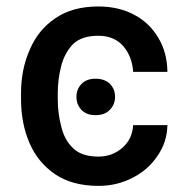

<svg xmlns="http://www.w3.org/2000/svg" viewBox="-20 -573 592 602"><path d="M219.7 -269.5Q219.7 -293 235.4 -309.6Q251 -326.2 279.3 -326.2Q308.6 -326.2 325.2 -309.6Q340.8 -293 340.8 -269.5Q340.8 -245.1 324.2 -228.5Q308.6 -211.9 279.3 -211.9Q251 -211.9 235.4 -228.5Q219.7 -245.1 219.7 -269.5ZM289.1 9.8Q207 9.8 153.3 -26.4Q98.6 -63.5 72.3 -125Q45.9 -186.5 45.9 -262.7Q45.9 -268.6 45.9 -280.3Q45.9 -355.5 73.2 -417Q99.6 -479.5 153.3 -515.6Q207 -552.7 288.1 -552.7Q352.5 -552.7 401.4 -526.4Q449.2 -501 476.6 -454.1Q503.9 -409.2 504.9 -347.7Q468.8 -347.7 397.5 -347.7Q394.5 -395.5 366.2 -428.7Q337.9 -460.9 288.1 -460.9Q236.3 -460.9 209 -434.6Q182.6 -407.2 171.9 -366.2Q161.1 -324.2 161.1 -280.3Q161.1 -274.4 161.1 -262.7Q161.1 -217.8 171.9 -176.8Q181.6 -134.8 209 -108.4Q236.3 -82 288.1 -82Q332 -82 363.3 -109.4Q394.5 -135.7 397.5 -180.7Q432.6 -180.7 504.9 -180.7Q503.9 -127 473.6 -84Q444.3 -40 395.5 -15.6Q346.7 9.8 289.1 9.8Z"/></svg>

Font: DeepSea
Style: Medium
Weight: 500
Designer: Stem
Version: Version 3.019;git-0a5106e0b